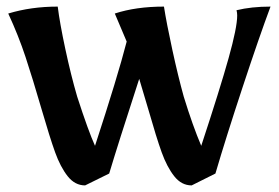

<svg xmlns="http://www.w3.org/2000/svg" viewBox="-20 -553 845 582"><path d="M106 -222Q79 -315 57.5 -380Q36 -445 5 -512Q74 -533 155 -533Q161 -484 178 -404.5Q195 -325 214 -260Q248 -155 268 -111Q337 -322 364 -427L328 -512Q392 -533 477 -533Q485 -482 502.5 -401.5Q520 -321 537 -260Q564 -172 590 -111Q647 -284 673 -377Q699 -470 699 -506Q699 -514 697 -522Q742 -533 800 -533Q766 -442 715.5 -289Q665 -136 633 -27L561 9Q530 9 508 -19Q486 -47 470 -91.5Q454 -136 430 -220L402 -314Q337 -114 311 -27L238 9Q207 9 185 -19Q163 -47 147 -91.5Q131 -136 106 -222Z"/></svg>

Font: Mirza SemiBold
Style: Regular
Weight: 600
Designer: Arabic design by Kourosh Beigpour, Latin design by Eduardo Tunni, engineering by Lasse Fister
Version: Version 1.0010g